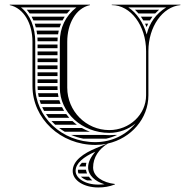

<svg xmlns="http://www.w3.org/2000/svg" viewBox="-20 -620 798 828"><path d="M437.8 -22C454.5 -25.6 470.3 -31 485 -38H471.1C464.7 -37.3 458.2 -37 451.3 -37C443.8 -37 436.5 -37.3 429.2 -38H287C303.5 -31 320.9 -25.6 339.1 -22ZM218 -82H311.7C305 -87 298.5 -92.3 292.4 -98H201.8C206.9 -92.4 212.3 -87.1 218 -82ZM235 -68C242.7 -62.2 250.7 -56.9 259.1 -52H367.4C355.5 -56.4 344.1 -61.8 333.2 -68ZM147.1 -202H232.2C231.1 -207.3 230.2 -212.6 229.5 -218H144.2C145 -212.6 145.9 -207.3 147.1 -202ZM150.7 -188C152.3 -182.6 154 -177.3 156 -172H241.3C239.3 -177.2 237.4 -182.6 235.8 -188ZM161.9 -158C164.3 -152.6 167 -147.2 170 -142H256.3C253.1 -147.2 250.2 -152.5 247.5 -158ZM178.4 -128C182 -122.5 185.9 -117.2 189.9 -112H278.6C274 -117.1 269.7 -122.5 265.7 -128ZM142 -248C142 -242.6 142.2 -237.3 142.7 -232H228.3C228.1 -235.3 228 -238.6 228 -242V-248ZM142 -428V-412H228V-428ZM142 -398V-382H228V-398ZM142 -368V-352H228V-368ZM142 -338V-322H228V-338ZM142 -308V-292H228V-308ZM142 -278V-262H228V-278ZM107.9 -562H269.1C273.4 -567.5 278.1 -572.9 283.1 -578H95.6C100 -572.9 104.1 -567.6 107.9 -562ZM116.4 -548C119.3 -542.8 121.8 -537.5 124.2 -532H249.7C252.5 -537.5 255.6 -542.8 259 -548ZM129.6 -518C131.4 -512.8 133 -507.4 134.4 -502H237.3C239 -507.4 240.9 -512.8 243.1 -518ZM137.5 -488C138.5 -482.7 139.4 -477.4 140.1 -472H230.4C231.2 -477.4 232.2 -482.8 233.4 -488ZM141.4 -458C141.8 -452.7 142 -447.4 142 -442H228C228.1 -447.4 228.3 -452.7 228.7 -458ZM352.5 82H333.2C328 87.3 323.9 92.7 321.1 98H350.1C350.4 92.5 351.2 87.1 352.5 82ZM378 158C372.4 153.1 367.4 147.8 363.2 142H328.9C335.4 148.1 344.5 153.7 355.8 158ZM355.3 128C353.1 122.9 351.6 117.6 350.7 112H316.4C316.1 113.7 316 115.4 316 117.1C316 120.6 316.8 124.3 318.5 128ZM649.3 -562C654.5 -567.6 660 -572.9 665.9 -578H562.1C567.4 -572.9 572.4 -567.6 577.1 -562ZM637.5 -548H587.8C591.4 -542.8 594.8 -537.5 598 -532H626.5C629.9 -537.5 633.6 -542.9 637.5 -548ZM618.8 -518H605.5L612.2 -503.2ZM620 -400C620 -504.8 681 -591 758 -598V-600H462V-598C543.7 -598 610 -509.3 610 -400V-209C610 -126.2 538.9 -59 451.3 -59C351.2 -59 270 -141 270 -242V-440C270 -517.1 306.3 -584.5 368 -598V-600H22V-598C83.7 -584.5 120 -517.1 120 -440V-249C120 -108.5 241 5 391 5C407.8 5 424.2 3.3 439.9 0.1L395.5 18.4C340.7 40.9 293.5 72.9 293.5 117.4C293.5 158.8 342.8 188.4 403.5 188.4C429.4 188.4 451.5 184.8 475.5 175.4V173.4C423.3 167.5 381.5 141 381.5 102.4C381.5 59 406 23 445 -1V-1C545.1 -23.7 620 -108.1 620 -209ZM696.5 -588C652.6 -560.4 624.6 -521.7 612.5 -471.3C598.5 -522 569.5 -564.4 533.5 -588ZM390.8 34.3C373.5 55.5 360 76.3 360 102.1C360 136.1 390.8 162.7 430.6 174.5C421.3 175.7 413.4 176.1 404 176.1C345.2 176.1 306 147.5 306 117.1C306 84.2 340.4 56.4 390.8 34.3ZM564.5 -87.8C525 -38.8 461.9 -7 391 -7C247 -7 132 -115.8 132 -249V-440C132 -500.8 110.1 -557 70.6 -588H309.4C262.4 -551.2 238 -499.9 238 -440V-242C238 -134.4 333.6 -47 451.3 -47C494.5 -47 534.3 -62.5 564.5 -87.8Z"/></svg>

Font: SortefaxS02
Style: Medium
Weight: 500
Designer: gluk
Foundry: gluk
Version: Version 0.261